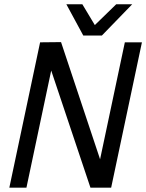

<svg xmlns="http://www.w3.org/2000/svg" viewBox="-20 -860 670 880"><path d="M214.7 -536.7 101.2 0H22.8L163.8 -666L259.8 -667L438.7 -130L552.2 -666H630.5L489.5 0H394.5ZM365.2 -697 512.5 -840.3H585.8L446.8 -697ZM443.5 -697H361.8L284.2 -840.3H357.5Z"/></svg>

Font: Epunda Sans Light
Style: Italic
Weight: 300
Italic angle: -12.0243°
Designer: Simon Atzbach
Foundry: typofactur
Version: Version 2.204